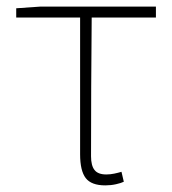

<svg xmlns="http://www.w3.org/2000/svg" viewBox="-20 -547 519 580"><path d="M298 13Q256 13 239 -9Q222 -31 222 -81V-494H29V-522L101 -527H451V-494H257Q256 -388 255.5 -284Q255 -180 255 -75Q255 -47 265.5 -33.5Q276 -20 301 -20Q313 -20 325 -22.5Q337 -25 347 -28L354 2Q346 6 330.5 9.5Q315 13 298 13Z"/></svg>

Font: Source Han Sans SC ExtraLight
Style: Regular
Weight: 250
Designer: Ryoko NISHIZUKA 西塚涼子 (kana, bopomofo & ideographs); Paul D. Hunt (Latin, Greek & Cyrillic); Sandoll Communications 산돌커뮤니
Foundry: Adobe
Version: Version 2.004;hotconv 1.0.118;makeotfexe 2.5.65603